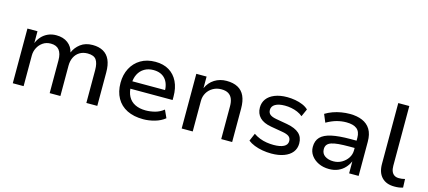

<svg xmlns="http://www.w3.org/2000/svg" viewBox="-55 -1187 3742 1679"><g transform="rotate(15 1816.0 -348.0)"><path d="M88 0V-495H179V-388Q192 -421 216 -447.5Q240 -474 273.5 -489Q307 -504 348 -504Q412 -504 453.5 -472.5Q495 -441 506 -389H505Q525 -438 568.5 -471Q612 -504 678 -504Q734 -504 773.5 -482Q813 -460 833 -415.5Q853 -371 853 -302V0H754V-297Q754 -359 732.5 -390Q711 -421 654 -421Q612 -421 581.5 -402Q551 -383 535 -350Q519 -317 519 -275V0H422V-297Q422 -358 397 -389.5Q372 -421 321 -421Q279 -421 249 -400Q219 -379 202.5 -346.5Q186 -314 186 -277V0Z M1270 9Q1184 9 1123 -21.5Q1062 -52 1029.5 -110Q997 -168 997 -248Q997 -322 1027.5 -380Q1058 -438 1113.5 -471Q1169 -504 1246 -504Q1319 -504 1370 -473Q1421 -442 1448.5 -385.5Q1476 -329 1476 -251V-220H1073V-287H1409L1391 -268Q1391 -347 1353.5 -388.5Q1316 -430 1247 -430Q1201 -430 1166 -409.5Q1131 -389 1111.5 -351Q1092 -313 1092 -260V-249Q1092 -190 1113 -150.5Q1134 -111 1174.5 -91Q1215 -71 1271 -71Q1312 -71 1354.5 -82Q1397 -93 1433 -122L1465 -52Q1427 -21 1374 -6Q1321 9 1270 9Z M1617 0V-495H1710V-390Q1734 -444 1781.5 -474Q1829 -504 1890 -504Q1951 -504 1992 -482Q2033 -460 2053.5 -415.5Q2074 -371 2074 -302V0H1975V-298Q1975 -336 1964 -363.5Q1953 -391 1929 -406Q1905 -421 1865 -421Q1822 -421 1788.5 -401.5Q1755 -382 1736 -349.5Q1717 -317 1717 -276V0Z M2430 9Q2389 9 2349 2Q2309 -5 2275 -18.5Q2241 -32 2217 -51L2247 -121Q2273 -103 2303.5 -91Q2334 -79 2366.5 -74Q2399 -69 2429 -69Q2489 -69 2521.5 -86Q2554 -103 2554 -136Q2554 -164 2535 -178.5Q2516 -193 2473 -200L2369 -218Q2299 -230 2264.5 -265Q2230 -300 2230 -355Q2230 -399 2254.5 -432.5Q2279 -466 2326.5 -485Q2374 -504 2439 -504Q2475 -504 2512 -497.5Q2549 -491 2580.5 -477.5Q2612 -464 2632 -444L2601 -375Q2580 -393 2553 -404.5Q2526 -416 2496.5 -421.5Q2467 -427 2439 -427Q2382 -427 2351 -408.5Q2320 -390 2320 -357Q2320 -330 2338 -315.5Q2356 -301 2395 -294L2497 -276Q2572 -262 2608 -229Q2644 -196 2644 -139Q2644 -93 2618 -60Q2592 -27 2543.5 -9Q2495 9 2430 9Z M2952 9Q2899 9 2857 -11Q2815 -31 2790.5 -65Q2766 -99 2766 -142Q2766 -198 2798 -231Q2830 -264 2896.5 -278.5Q2963 -293 3067 -293H3138V-227H3072Q3017 -227 2977.5 -223.5Q2938 -220 2913 -211.5Q2888 -203 2876 -187.5Q2864 -172 2864 -148Q2864 -108 2894.5 -87Q2925 -66 2972 -66Q3013 -66 3047 -85.5Q3081 -105 3101.5 -136.5Q3122 -168 3122 -206V-319Q3122 -375 3090 -400Q3058 -425 2995 -425Q2951 -425 2907.5 -413Q2864 -401 2817 -374L2787 -446Q2818 -465 2854 -478Q2890 -491 2929 -497.5Q2968 -504 3006 -504Q3071 -504 3119 -483.5Q3167 -463 3193 -420.5Q3219 -378 3219 -309V0H3133V-107H3132Q3118 -75 3093.5 -48.5Q3069 -22 3033.5 -6.5Q2998 9 2952 9Z M3544 9Q3470 9 3429.5 -33.5Q3389 -76 3389 -154V-705H3489V-164Q3489 -134 3497.5 -113.5Q3506 -93 3522.5 -82.5Q3539 -72 3563 -72Q3577 -72 3590.5 -73.5Q3604 -75 3618 -79L3621 -2Q3603 4 3585 6.5Q3567 9 3544 9Z"/></g></svg>

Font: Nunito Sans 12pt ExtraLight 8pt Medium
Style: Regular
Weight: 500
Version: Version 3.101;gftools[0.9.27]